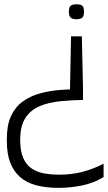

<svg xmlns="http://www.w3.org/2000/svg" viewBox="-20 -665 509 906"><path d="M255.7 221.5Q197.7 221.5 152 209.6Q106.3 197.7 75.5 171.2Q44.7 144.7 28.5 102.8Q12.3 60.8 12.3 1.8V-10.5Q12.3 -74.3 31.8 -116.9Q51.3 -159.5 86.2 -185.2Q121 -210.8 166.8 -223.7Q212.5 -236.5 265 -240.7Q317.5 -244.8 371.7 -244.8V-193.5Q315.8 -192.5 262.8 -187.1Q209.7 -181.7 167.5 -164.2Q125.3 -146.7 100.2 -108.8Q75.2 -71 75.2 -5.2Q75.2 49.7 90.6 82.7Q106 115.7 132.2 132Q158.3 148.3 191 153.8Q223.7 159.3 258.2 159.3Q318.2 159.3 369 146Q419.8 132.7 468.8 107.3V170.5Q422.8 198.8 367.2 210.2Q311.7 221.5 255.7 221.5ZM309.8 -217.5 315.2 -493.7H366.3L371.7 -245.7V-217.5ZM340.8 -574Q325.7 -574 315.3 -580.3Q305 -586.7 305 -609.8Q305 -625.3 309.6 -632.9Q314.2 -640.5 322.4 -642.6Q330.7 -644.7 340.8 -644.7Q351 -644.7 359.2 -642.6Q367.5 -640.5 372 -632.9Q376.5 -625.3 376.5 -609.8Q376.5 -586.7 366.3 -580.3Q356.2 -574 340.8 -574Z"/></svg>

Font: Matangi Light
Style: Regular
Weight: 300
Designer: Prashant Pant
Foundry: The Graphic Ant
Version: Version 3.002